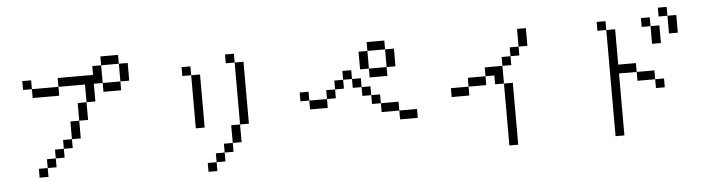

<svg xmlns="http://www.w3.org/2000/svg" viewBox="-50 -1050 5101 1351"><g transform="rotate(-5 2500.0 -374.5)"><path d="M250 -62.5H187.5V0H250ZM250 -62.5H312.5V-125H250ZM312.5 -125H375V-187.5H312.5ZM375 -187.5H437.5V-250H375ZM437.5 -250H500Q500 -250 500 -375H437.5Q437.5 -375 437.5 -250ZM500 -375H562.5Q562.5 -375 562.5 -500H500Q500 -500 500 -375ZM562.5 -500H625Q625 -500 625 -625H687.5V-562.5H812.5V-625H687.5Q687.5 -625 687.5 -750H625V-687.5H375V-625H187.5V-562.5H375V-625H562.5Q562.5 -625 562.5 -500ZM187.5 -625V-687.5H125V-625ZM812.5 -625H875Q875 -625 875 -750H812.5Q812.5 -750 812.5 -625ZM687.5 -750H812.5V-812.5H687.5Z M1437.5 0H1375V62.5H1437.5ZM1437.5 0H1500V-62.5H1437.5ZM1500 -62.5H1562.5V-125H1500ZM1562.5 -125H1625Q1625 -125 1625 -250H1562.5Q1562.5 -250 1562.5 -125ZM1625 -250H1687.5V-687.5H1625ZM1312.5 -625Q1312.5 -625 1312.5 -250H1375Q1375 -250 1375 -625ZM1312.5 -625V-687.5H1250V-625ZM1625 -687.5V-750H1562.5V-687.5Z M2875 -187.5V-250H2750V-187.5ZM2750 -250V-312.5H2625V-250ZM2625 -312.5V-375H2562.5V-312.5ZM2125 -375V-312.5H2250V-375ZM2125 -375V-437.5H2062.5V-375ZM2250 -375H2312.5V-437.5H2250ZM2562.5 -375V-437.5H2500V-375ZM2312.5 -437.5H2375V-500H2312.5ZM2500 -437.5V-500H2437.5V-437.5ZM2375 -500H2437.5V-562.5H2375ZM2562.5 -562.5V-500H2687.5V-562.5ZM2562.5 -562.5Q2562.5 -562.5 2562.5 -687.5H2500Q2500 -687.5 2500 -562.5ZM2687.5 -562.5H2750Q2750 -562.5 2750 -687.5H2687.5Q2687.5 -687.5 2687.5 -562.5ZM2562.5 -687.5H2687.5V-750H2562.5Z M3500 -375V62.5H3562.5V-375ZM3250 -375H3125V-312.5H3250ZM3250 -375H3375V-437.5H3250ZM3500 -375Q3500 -375 3500 -500H3375V-437.5H3437.5V-375ZM3500 -500H3562.5V-562.5H3500ZM3562.5 -562.5H3625V-625H3562.5ZM3625 -625H3687.5Q3687.5 -625 3687.5 -750H3625Q3625 -750 3625 -625Z M4625 -250V-312.5H4562.5V-250ZM4250 -687.5Q4250 -687.5 4250 62.5H4312.5V-375H4437.5V-312.5H4562.5V-375H4437.5V-437.5H4312.5Q4312.5 -437.5 4312.5 -687.5ZM4562.5 -687.5Q4562.5 -687.5 4562.5 -562.5H4625Q4625 -562.5 4625 -687.5ZM4250 -687.5V-750H4187.5V-687.5ZM4562.5 -687.5V-750H4500V-687.5ZM4687.5 -750Q4687.5 -750 4687.5 -625H4750Q4750 -625 4750 -750ZM4687.5 -750V-812.5H4625V-750Z"/></g></svg>

Font: Unifont
Style: Regular
Weight: 500
Version: Version 15.1.04